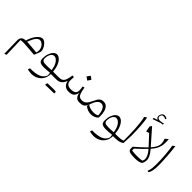

<svg xmlns="http://www.w3.org/2000/svg" viewBox="54 -2217 3787 3787"><g transform="rotate(45 1948.0 -323.0)"><path d="M207 -120.1 196.3 -126.5Q236.8 -251 294.7 -315.9Q352.5 -380.9 404.8 -380.9Q432.1 -380.9 459.7 -361.6Q487.3 -342.3 510.5 -312Q533.7 -281.7 547.6 -247.6Q561.5 -213.4 561.5 -183.6Q561.5 -169.9 551.8 -141.8Q542 -113.8 528.8 -83.5Q515.6 -53.2 505.4 -32.7Q436.5 -39.1 372.3 -44.2Q308.1 -49.3 258.3 -52.5Q208.5 -55.7 183.6 -55.7Q160.6 -55.7 143.8 -54Q127 -52.2 113.3 -49.3L126 349.6L79.6 367.2L72.3 1Q71.3 -57.1 102.1 -87.4Q132.8 -117.7 207 -120.1ZM230 -119.6Q254.9 -118.2 301.8 -114.5Q348.6 -110.8 403.3 -106.2Q458 -101.6 506.3 -97.2Q522.5 -142.1 516.8 -182.6Q511.2 -223.1 491.2 -254.4Q471.2 -285.6 443.4 -303.7Q415.5 -321.8 386.7 -321.8Q343.8 -321.8 305.9 -272.9Q268.1 -224.1 230 -119.6Z M825.7 -360.8Q869.6 -360.8 908.7 -323.7Q947.8 -286.6 974.9 -219.7Q1002 -152.8 1009.3 -64H1067.9V0H1011.7Q1010.7 83 973.9 144Q937 205.1 874 238Q811 271 731.4 271Q706.1 271 678 266.1Q649.9 261.2 626 256.3L640.1 211.4Q793.5 212.9 876.5 177.5Q959.5 142.1 988.3 60.1Q987.8 41.5 985.8 26.6Q983.9 11.7 981 -6.3Q941.4 -0.5 899.2 2.4Q856.9 5.4 816.4 5.4Q741.2 5.4 709 -18.1Q676.8 -41.5 676.8 -105.5Q676.8 -179.7 698 -237.3Q719.2 -294.9 753.2 -327.9Q787.1 -360.8 825.7 -360.8ZM806.2 -300.3Q778.8 -300.3 756.1 -278.3Q733.4 -256.3 719.7 -219.2Q706.1 -182.1 706.1 -136.7Q706.1 -91.8 731.7 -75.2Q757.3 -58.6 824.2 -58.6Q856.9 -58.6 895 -59.8Q933.1 -61 967.8 -64.9Q952.6 -177.2 907 -238.8Q861.3 -300.3 806.2 -300.3Z M1279.8 225.6Q1209.5 225.6 1088.4 229.5Q1082 223.1 1079.1 219.7Q1087.9 189.5 1092.3 175.8Q1238.8 171.9 1273.9 171.9Q1309.1 171.9 1319.3 176.8Q1329.6 181.6 1329.6 192.4V211.4Q1329.6 219.2 1329.1 225.6ZM1067.9 0Q1053.2 0 1053.2 -30.8V-33.2Q1053.2 -64 1067.9 -64H1154.3Q1200.7 -64 1230.7 -72.5Q1260.7 -81.1 1279.5 -104.2Q1298.3 -127.4 1310.8 -170.4Q1323.2 -213.4 1334 -282.2L1376.5 -277.3Q1374 -248.5 1372.8 -224.6Q1371.6 -200.7 1371.6 -181.2Q1371.6 -126.5 1404.1 -95.2Q1436.5 -64 1503.4 -64H1503.9V0H1503.4Q1435.1 0 1395.8 -34.9Q1356.4 -69.8 1341.3 -140.6Q1319.3 -71.8 1274.9 -35.9Q1230.5 0 1154.8 0Z M1588.9 -530.8Q1603.5 -524.9 1620.4 -513.4Q1637.2 -502 1657.2 -482.4Q1645.5 -465.8 1633.5 -449Q1621.6 -432.1 1608.9 -415Q1593.8 -429.2 1576.4 -441.2Q1559.1 -453.1 1541.5 -462.4Q1553.7 -479.5 1565.2 -496.1Q1576.7 -512.7 1588.9 -530.8ZM1503.9 0Q1489.3 0 1489.3 -30.8V-33.2Q1489.3 -64 1503.9 -64Q1573.2 -64 1606 -89.1Q1638.7 -114.3 1638.7 -170.9Q1638.7 -190.4 1635.5 -220.9Q1632.3 -251.5 1627.9 -270.5L1669.4 -280.3Q1683.1 -194.8 1699.2 -147.7Q1715.3 -100.6 1740.5 -82.3Q1765.6 -64 1806.2 -64H1806.6V0H1806.2Q1746.6 0 1715.3 -30.3Q1684.1 -60.5 1669.4 -132.8Q1656.7 -62 1618.2 -31Q1579.6 0 1503.9 0Z M2132.3 -353Q2188 -353 2221.9 -319.8Q2255.9 -286.6 2271.5 -231.4Q2287.1 -176.3 2287.1 -109.9Q2287.1 -96.2 2286.6 -83.7Q2286.1 -71.3 2284.2 -55.7Q2251.5 -24.9 2211.2 -9.8Q2170.9 5.4 2128.4 5.4Q2084 5.4 2040.5 -10.5Q1997.1 -26.4 1959.5 -57.6L1969.7 -110.8Q1959 -79.1 1943.1 -54Q1927.2 -28.8 1896 -14.4Q1864.7 0 1806.6 0Q1792 0 1792 -30.8V-33.2Q1792 -64 1806.6 -64Q1855.5 -64 1887.7 -86.9Q1919.9 -109.9 1941.9 -146.5Q1963.9 -183.1 1981.9 -223.6Q1995.1 -252.9 2012.2 -282.7Q2029.3 -312.5 2057.9 -332.8Q2086.4 -353 2132.3 -353ZM2123.5 -294.9Q2092.8 -294.9 2069.1 -277.3Q2045.4 -259.8 2027.3 -231.9Q2009.3 -204.1 1996.1 -172.1Q1982.9 -140.1 1973.1 -111.3Q1995.6 -85.9 2043.2 -72Q2090.8 -58.1 2139.6 -58.1Q2170.4 -58.1 2199.7 -64Q2229 -69.8 2250 -85.4Q2248.5 -117.2 2241.9 -153.3Q2235.4 -189.5 2221.2 -221.7Q2207 -253.9 2183.1 -274.4Q2159.2 -294.9 2123.5 -294.9Z M2557.6 -360.8Q2601.6 -360.8 2640.6 -323.7Q2679.7 -286.6 2706.8 -219.7Q2733.9 -152.8 2741.2 -64H2799.8V0H2743.7Q2742.7 83 2705.8 144Q2668.9 205.1 2606 238Q2543 271 2463.4 271Q2438 271 2409.9 266.1Q2381.8 261.2 2357.9 256.3L2372.1 211.4Q2525.4 212.9 2608.4 177.5Q2691.4 142.1 2720.2 60.1Q2719.7 41.5 2717.8 26.6Q2715.8 11.7 2712.9 -6.3Q2673.3 -0.5 2631.1 2.4Q2588.9 5.4 2548.3 5.4Q2473.1 5.4 2440.9 -18.1Q2408.7 -41.5 2408.7 -105.5Q2408.7 -179.7 2429.9 -237.3Q2451.2 -294.9 2485.1 -327.9Q2519 -360.8 2557.6 -360.8ZM2538.1 -300.3Q2510.7 -300.3 2488 -278.3Q2465.3 -256.3 2451.7 -219.2Q2438 -182.1 2438 -136.7Q2438 -91.8 2463.6 -75.2Q2489.3 -58.6 2556.2 -58.6Q2588.9 -58.6 2627 -59.8Q2665 -61 2699.7 -64.9Q2684.6 -177.2 2638.9 -238.8Q2593.3 -300.3 2538.1 -300.3Z M2961.9 -736.3Q2970.2 -690.4 2976.6 -633.5Q2982.9 -576.7 2987.1 -515.9Q2991.2 -455.1 2993.4 -397.2Q2995.6 -339.4 2995.6 -291Q2995.6 -281.7 2994.9 -254.2Q2994.1 -226.6 2992.7 -189.7Q2991.2 -152.8 2989.5 -116Q2987.8 -79.1 2985.8 -51.3Q2967.8 -33.2 2936.3 -22Q2904.8 -10.7 2868.9 -5.4Q2833 0 2799.8 0Q2785.2 0 2785.2 -30.8V-33.2Q2785.2 -64 2799.8 -64Q2843.3 -64 2886 -68.8Q2928.7 -73.7 2956.5 -87.4Q2956.5 -164.1 2954.8 -246.3Q2953.1 -328.6 2948.5 -410.4Q2943.8 -492.2 2934.8 -567.1Q2925.8 -642.1 2911.1 -703.6Z M3397.5 -339.8 3205.1 -547.9 3140.6 -528.3 3120.6 -645.5 3147.5 -687.5 3426.3 -371.1Q3476.1 -426.3 3500.7 -475.1Q3525.4 -523.9 3525.1 -574.5Q3524.9 -625 3500 -684.1L3564.5 -736.3Q3566.4 -712.4 3567.4 -690.2Q3568.4 -668 3568.4 -647.5Q3568.4 -592.8 3557.9 -545.7Q3547.4 -498.5 3520.8 -451.4Q3494.1 -404.3 3445.8 -349.1Q3467.8 -323.7 3492.7 -289.1Q3517.6 -254.4 3535.2 -216.3Q3552.7 -178.2 3552.7 -141.6Q3552.7 -81.5 3522.9 -30.8Q3489.3 -10.7 3450.9 -2.7Q3412.6 5.4 3350.6 5.4Q3244.6 5.4 3205.1 -12.9Q3165.5 -31.2 3165.5 -71.8V-125.5Q3239.7 -190.9 3298.6 -244.6Q3357.4 -298.3 3397.5 -339.8ZM3417 -317.9Q3380.4 -279.3 3328.9 -228.5Q3277.3 -177.7 3210.4 -118.2V-66.9Q3281.2 -57.1 3349.9 -56.9Q3418.5 -56.6 3493.7 -65.9Q3518.6 -106.9 3510.5 -151.6Q3502.4 -196.3 3475.8 -239.3Q3449.2 -282.2 3417 -317.9ZM3115.2 -918.5Q3115.2 -897.5 3133.8 -883.3Q3152.3 -869.1 3176.8 -869.1Q3214.8 -869.1 3282.2 -885.7L3276.9 -854L3238.8 -852.1L3057.1 -790V-821.3L3143.1 -851.1Q3119.1 -856.9 3107.7 -873.8Q3096.2 -890.6 3096.2 -914.6Q3096.2 -955.1 3121.1 -983.9Q3146 -1012.7 3176.3 -1012.7Q3195.8 -1012.7 3211.4 -1007.6Q3227.1 -1002.4 3250 -983.9L3234.4 -963.9Q3217.8 -975.1 3204.1 -979.2Q3190.4 -983.4 3177.7 -983.4Q3146.5 -983.4 3130.9 -963.9Q3115.2 -944.3 3115.2 -918.5Z M3752.9 -732.4Q3757.3 -708 3762.2 -663.3Q3767.1 -618.7 3772 -562.7Q3776.9 -506.8 3780.8 -447Q3784.7 -387.2 3787.1 -331.8Q3789.6 -276.4 3789.6 -233.9Q3789.6 -133.3 3776.1 -73.7Q3762.7 -14.2 3738.3 8.8L3710.4 -0.5Q3728.5 -43.9 3735.4 -95.7Q3742.2 -147.5 3742.2 -228.5Q3742.2 -286.6 3739.3 -350.8Q3736.3 -415 3731 -478.5Q3725.6 -542 3718.5 -597.4Q3711.4 -652.8 3703.6 -692.4Z"/></g></svg>

Font: Pinar-DS2-FD Light
Style: Regular
Weight: 300
Designer: Amin Abedi
Version: Version 2.000